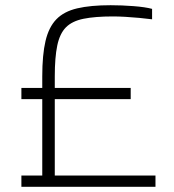

<svg xmlns="http://www.w3.org/2000/svg" viewBox="-20 -716 666 736"><path d="M62 0V-43H142V-336H62V-379H142V-423Q142 -506 154.5 -559Q167 -612 196 -642Q225 -672 276 -684Q327 -696 404 -696Q447 -696 492 -692.5Q537 -689 563 -682V-642Q540 -645 513 -647.5Q486 -650 460 -651.5Q434 -653 413 -653Q344 -653 300 -644Q256 -635 232.5 -611Q209 -587 199.5 -541.5Q190 -496 190 -423V-379H481V-336H190V-43H576V0Z"/></svg>

Font: Saira SemiExpanded ExtraLight
Style: Regular
Weight: 250
Width: 6
Designer: Hector Gatti with collaboration of the Omnibus-Type team
Foundry: Omnibus-Type
Version: Version 1.101